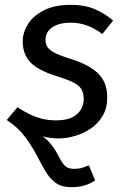

<svg xmlns="http://www.w3.org/2000/svg" viewBox="-20 -559 511 792"><path d="M220.3 12.1Q186.2 12.1 150.6 1.6Q115 -9 79.4 -26.5Q43.8 -44 7.7 -64.1L52.1 -116.6Q76.1 -100.6 100.6 -88.6Q125.1 -76.5 152.6 -69.5Q180.1 -62.5 212 -62.5Q255.8 -62.5 280.7 -76.4Q305.5 -90.3 315.5 -110.7Q325.5 -131.1 325.5 -148Q325.5 -174.9 315.5 -191.3Q305.6 -207.7 281.1 -219.7Q256.6 -231.6 214.6 -244.7Q138.7 -267.7 106.2 -301.2Q73.7 -334.7 73.7 -388.8Q73.7 -424 94.8 -458.5Q115.8 -493.1 160.4 -516.1Q205 -539.1 273.1 -539.1Q328.2 -539.1 370.3 -521.6Q412.4 -504.1 446.4 -474.1L402 -418.6Q372.1 -441.6 339.6 -453.5Q307.1 -465.5 272.1 -465.5Q240.3 -465.5 216.9 -457.1Q193.5 -448.6 180.6 -432.7Q167.6 -416.8 167.6 -395Q167.6 -374.1 179.1 -360.6Q190.6 -347.2 214.5 -336.7Q238.5 -326.3 273.6 -315.2Q347.5 -292.2 385 -255.7Q422.4 -219.2 422.4 -157.2Q422.4 -113.3 403.5 -81.3Q384.6 -49.2 354.1 -28.7Q323.6 -8.1 288.6 2Q253.5 12.1 220.3 12.1ZM274.3 213.1Q233.2 213.1 208.6 194.6Q183.9 176.1 166.4 145.6Q148.8 115.1 129.8 78.5Q110.7 42 82.7 4.5Q54.7 -33 7.7 -64.1L52.1 -116.6L135.4 -10.8Q166.4 8.1 184.4 28.9Q202.4 49.8 213 69.2Q223.5 88.7 232.1 104.1Q240.6 119.5 252.6 128.5Q264.6 137.5 285.6 137.5Q305.6 137.5 319.6 133Q333.5 128.5 346.5 122.6L372.4 185.1Q355.4 197.1 331.4 205.1Q307.4 213.1 274.3 213.1Z"/></svg>

Font: Fira Sans Variable
Style: Italic
Weight: 397
Italic angle: -8°
Designer: Carrois Corporate & Edenspiekermann AG
Foundry: Carrois Corporate GbR & Edenspiekermann AG
Version: Version 4.202